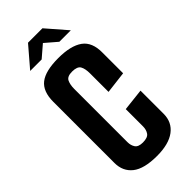

<svg xmlns="http://www.w3.org/2000/svg" viewBox="-249 -821 875 875"><g transform="rotate(-45 188.0 -383.5)"><path d="M192 7Q109 7 70.5 -23.5Q32 -54 32 -108V-502Q32 -569 69 -598Q106 -627 189 -627Q269 -627 309.5 -598Q350 -569 349 -501V-369L242 -356V-475Q242 -506 232.5 -522.5Q223 -539 190 -539Q158 -539 149.5 -521Q141 -503 141 -476V-133Q141 -112 151 -97Q161 -82 190 -82Q221 -82 231.5 -97Q242 -112 242 -134V-245L349 -257V-108Q349 -54 308.5 -23.5Q268 7 192 7ZM57 -676 141 -774H234L319 -676H245L188 -725L131 -676Z"/></g></svg>

Font: Smooch Sans Thin
Style: Bold
Weight: 700
Version: Version 1.010